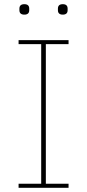

<svg xmlns="http://www.w3.org/2000/svg" viewBox="-20 -888 412 908"><path d="M95.2 -818.8Q71.8 -818.8 71.8 -839.8V-847.2Q71.8 -868.2 95.2 -868.2Q118.2 -868.2 118.2 -847.2V-839.8Q118.2 -818.8 95.2 -818.8ZM253.9 -839.8V-847.2Q253.9 -868.2 276.9 -868.2Q299.8 -868.2 299.8 -847.2V-839.8Q299.8 -818.8 276.9 -818.8Q253.9 -818.8 253.9 -839.8ZM67.9 0V-19H174.8V-679.2H67.9V-698.2H304.2V-679.2H196.8V-19H304.2V0Z"/></svg>

Font: Anuphan Thin
Style: Regular
Weight: 250
Designer: Mike Abbink, Paul van der Laan, Pieter van Rosmalen, Mint Tantisuwanna
Foundry: Bold Monday; Cadson Demak
Version: Version 3.002;hotconv 1.0.109;makeotfexe 2.5.65596